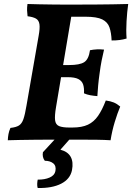

<svg xmlns="http://www.w3.org/2000/svg" viewBox="-20 -699 662 961"><path d="M19.1 3Q19.6 -12.7 22.4 -27.9Q25.2 -43.1 32.3 -58.8Q60.3 -61.8 74.7 -70.8Q89.2 -79.8 97.2 -102.8Q105.2 -125.9 112.7 -171.2L173.4 -519.6Q180.4 -558.2 177.4 -578Q174.4 -597.7 159.9 -606Q145.5 -614.2 118 -617.7Q116 -632.4 115.5 -647.1Q115 -661.8 117.6 -679Q143.9 -678 174.9 -677.5Q205.9 -677 237.5 -676.5Q269.1 -676 297.6 -676Q326 -676 346.8 -676L260.5 -163.4Q253 -119.3 255.7 -97.2Q258.5 -75.2 275.7 -67.9Q292.9 -60.7 326.2 -60.7L295.7 0Q264.9 0 227.7 0Q190.5 0 152.7 0.5Q114.9 1 80.2 1.5Q45.5 2 19.1 3ZM533.4 3Q503.9 1 465.1 0.5Q426.2 0 382.9 0Q339.6 0 295.7 0L326.2 -60.7H342.6Q390 -60.7 420.1 -74.9Q450.1 -89.1 470.9 -119.2Q491.6 -149.2 509.5 -196Q532.4 -193 549.2 -186.2Q565.9 -179.3 581.7 -165.7Q567.8 -132.6 554.3 -88.4Q540.9 -44.1 533.4 3ZM467.3 -217.9Q448.1 -219.3 431.6 -222.4Q415.2 -225.4 400.4 -231.9Q401.9 -258.6 396 -276.3Q390 -294.1 372 -303.4Q353.9 -312.7 318.7 -312.7H253.8L264.5 -373.4H325.8Q378.9 -373.4 401.4 -387.8Q424 -402.2 430.4 -447.6Q447.6 -451.1 464.8 -451.9Q482.1 -452.7 500.8 -450.7Q494.3 -424.1 488.8 -396.4Q483.3 -368.7 478.3 -330.3Q473.8 -299 471.3 -271.2Q468.8 -243.4 467.3 -217.9ZM538.6 -496.5Q537.1 -535.3 528 -561.8Q519 -588.2 491.9 -601.8Q464.7 -615.3 407.5 -615.3H305.2L341.6 -676Q402.7 -676 451.2 -676.3Q499.6 -676.5 541.2 -677.3Q582.7 -678 621.7 -679Q616.1 -639.9 613.4 -593.1Q610.6 -546.3 613.6 -506.1Q580.5 -496 538.6 -496.5ZM168.7 242Q165.7 232.9 166.2 221.3Q166.7 209.6 168.8 200.1Q203.7 200.6 228.5 189.6Q253.3 178.7 257.3 157.4Q262.3 131.5 246.5 118.6Q230.7 105.7 204.3 105.7Q190.4 88 194.8 63L267.7 -16H340.9L282.4 50.3Q319.4 59.9 333.8 86Q348.2 112 340.3 152.8Q331.3 197.3 286.1 220.4Q240.9 243.5 168.7 242Z"/></svg>

Font: Vollkorn
Style: Italic
Weight: 400
Italic angle: -11°
Designer: Friedrich Althausen
Foundry: Friedrich Althausen
Version: Version 5.001